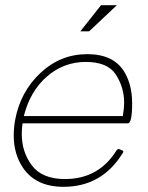

<svg xmlns="http://www.w3.org/2000/svg" viewBox="-20 -711 570 741"><path d="M454 -263Q459 -291 459 -316Q459 -373 427.5 -422.5Q396 -472 311 -472Q226 -472 161 -415.5Q96 -359 72 -263ZM225 10Q119 10 69 -63Q33 -116 33 -188Q33 -216 38 -246Q58 -356 135.5 -429Q213 -502 317 -502Q421 -502 462 -430Q490 -381 490 -312Q490 -237 474 -235H67Q64 -214 64 -194Q64 -124 103.5 -72Q143 -20 231 -20Q361 -20 430 -131Q434 -136 438 -136Q439 -136 442.5 -134.5Q446 -133 451 -131Q456 -129 456 -126Q456 -124 454 -121Q374 10 225 10ZM324 -590H290L370 -691H431Z"/></svg>

Font: YamahaIndonesia935. App Thin
Style: Italic
Weight: 100
Italic angle: -10°
Designer: Dalton Maag Ltd
Foundry: Dalton Maag Ltd
Version: Version 1.002; January 01, 2024; Regular/Italic